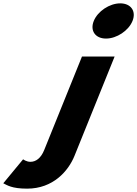

<svg xmlns="http://www.w3.org/2000/svg" viewBox="-75 -850 818 1145"><path d="M642.1 -830C578.3 -830 507.6 -783 484.2 -725C460.7 -667 493.4 -620 557.2 -620C621 -620 691.7 -667 715.2 -725C738.6 -783 705.9 -830 642.1 -830ZM413.9 -513H608.6L369.4 79C332.7 170 241.8 275 86.7 275C-5.7 275 -32.4 254 -55.4 243L62.8 100C62.8 100 82.1 115 106.3 115C139.3 115 169.1 93 188.5 45Z"/></svg>

Font: Hussar
Style: BdWideOblFour
Weight: 700
Foundry: Cannot Into Space Fonts
Version: Version 2.00